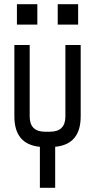

<svg xmlns="http://www.w3.org/2000/svg" viewBox="-20 -899 455 919"><path d="M366.2 -683.6V-341.8Q366.2 -208 244.1 -196.3V0H170.9V-196.3Q48.8 -208 48.8 -341.8V-683.6H122.1V-341.8Q122.1 -268.6 195.3 -268.6H219.7Q293 -268.6 293 -341.8V-683.6ZM158.7 -878.9V-781.2H61V-878.9ZM354 -878.9V-781.2H256.3V-878.9Z"/></svg>

Font: Saniretro
Style: Regular
Weight: 400
Designer: Jayvee D. Enaguas (Grand Chaos)
Version: Version 1.0 - 6/10/2013